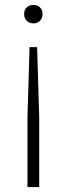

<svg xmlns="http://www.w3.org/2000/svg" viewBox="-20 -566 270 776"><path d="M99.5 -375.5H130L138.5 -92V190H91V-92ZM115 -546Q131 -546 141.5 -536.2Q152 -526.5 152 -509Q152 -492.5 141.5 -482Q131 -471.5 115 -471.5Q98.5 -471.5 88 -482Q77.5 -492.5 77.5 -509Q77.5 -526.5 88 -536.2Q98.5 -546 115 -546Z"/></svg>

Font: Encode Sans SC ExtraLight
Style: Regular
Weight: 250
Designer: Multiple Designers
Foundry: Impallari Type
Version: Version 3.002